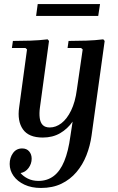

<svg xmlns="http://www.w3.org/2000/svg" viewBox="-20 -672 584 952"><path d="M183 260Q136 260 101 243.5Q66 227 47 200Q28 173 28 141Q28 110 44.5 87Q61 64 90 64Q112 64 124.5 78.5Q137 93 137 115Q137 140 121.5 161Q106 182 82 186Q95 202 118 213.5Q141 225 171 225Q214 225 246 201Q278 177 298.5 127.5Q319 78 329 3L340 -69Q315 -33 278 -11.5Q241 10 192 10Q122 10 93.5 -31Q65 -72 75 -140L114 -427L106 -434H39L44 -469Q86 -469 131 -470.5Q176 -472 216 -477L223 -469L178 -139Q174 -110 177 -87Q180 -64 192 -52Q204 -40 227 -40Q257 -40 284.5 -61Q312 -82 332.5 -124Q353 -166 361 -227L390 -427L382 -434H315L320 -469Q363 -469 407.5 -470.5Q452 -472 492 -477L499 -469L434 0Q427 51 408.5 98Q390 145 359 181.5Q328 218 284.5 239Q241 260 183 260ZM167 -652H476L467 -593H159Z"/></svg>

Font: Brygada 1918 SemiBold
Style: Italic
Weight: 600
Italic angle: -8°
Designer: Mateusz Machalski | Borys Kosmynka | Przemek Hoffer
Foundry: NIEPODLEGLA 2018
Version: Version 3.006